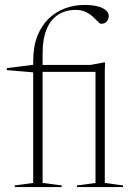

<svg xmlns="http://www.w3.org/2000/svg" viewBox="-20 -755 534 775"><path d="M374 -465H143.5L120 -462.5L7.5 -472V-480L125.5 -495L130 -493H345L400 -503H404L403 -469V-16.5L476.5 -6.5V0H290.5V-6.5L365.5 -16.5V-474.5ZM152 -16.5 229 -6.5V0H39.5V-6.5L114 -16.5V-508Q114 -567.5 131.2 -610.5Q148.5 -653.5 177.8 -681Q207 -708.5 243.8 -721.8Q280.5 -735 320.5 -735Q351.5 -735 373.5 -729.5Q395.5 -724 407.2 -713.8Q419 -703.5 419 -690Q419 -682 415.5 -674.8Q412 -667.5 405 -663.2Q398 -659 387.5 -659Q383.5 -659 375.5 -667.5Q367.5 -676 355.2 -687.2Q343 -698.5 326 -706.8Q309 -715 286 -715Q243.5 -715 213.5 -695Q183.5 -675 167.8 -636.2Q152 -597.5 152 -540Z"/></svg>

Font: Newsreader 60pt ExtraLight
Style: Regular
Weight: 250
Designer: Hugues Gentile
Foundry: Production Type
Version: Version 1.003